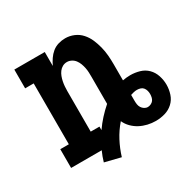

<svg xmlns="http://www.w3.org/2000/svg" viewBox="-139 -680 899 896"><g transform="rotate(-30 310.5 -231.5)"><path d="M271 75 186 54Q190 40 195 26.5Q200 13 206 0H41V-101H87V-429H41V-530H205V-455Q213 -472 223.5 -487.5Q234 -503 248.5 -515Q263 -527 281.5 -532.5Q300 -538 319 -538Q343 -538 365.5 -528.5Q388 -519 404 -501Q420 -483 429.5 -461Q439 -439 445 -415.5Q451 -392 453 -368Q455 -344 455 -320V-233Q465 -235 475.5 -236Q486 -237 496 -237Q521 -237 545.5 -230Q570 -223 587.5 -205.5Q605 -188 613 -163.5Q621 -139 621 -115V-114Q621 -89 613 -64.5Q605 -40 586.5 -23Q568 -6 543.5 1Q519 8 494 8Q472 8 450.5 3Q429 -2 410 -12Q391 -22 375.5 -37.5Q360 -53 351 -73Q323 -41 303 -3Q283 35 271 75ZM252 -82Q270 -108 291 -131Q312 -154 336 -175V-320Q336 -332 335.5 -344.5Q335 -357 332.5 -369.5Q330 -382 325.5 -394Q321 -406 313.5 -416Q306 -426 294.5 -432Q283 -438 271 -438Q258 -438 247 -432Q236 -426 228.5 -416Q221 -406 216.5 -394Q212 -382 209.5 -369.5Q207 -357 206 -344.5Q205 -332 205 -320V-101H252ZM494 -67Q502 -67 510.5 -71Q519 -75 524 -81.5Q529 -88 531 -97Q533 -106 533 -115Q533 -124 530.5 -133Q528 -142 522.5 -149Q517 -156 508 -159Q499 -162 489 -162Q480 -162 471.5 -160Q463 -158 454 -155V-153Q454 -146 454 -138.5Q454 -131 454 -123Q454 -113 455.5 -103.5Q457 -94 462 -86Q467 -78 475.5 -72.5Q484 -67 494 -67Z"/></g></svg>

Font: Iosevka Slab Extended
Style: Bold
Weight: 700
Width: 7
Monospace: yes
Designer: Belleve Invis
Foundry: Belleve Invis
Version: Version 11.1.0; ttfautohint (v1.8.3)